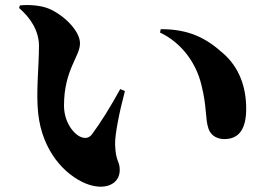

<svg xmlns="http://www.w3.org/2000/svg" viewBox="-20 -725 1040 744"><path d="M131 -547C131 -466 119 -368 128 -285C144 -140 230 -48 312 -14C386 16 444 -11 444 -66C444 -103 428 -97 426 -166C425 -203 442 -289 464 -372L446 -380C408 -311 371 -251 336 -204C324 -189 309 -188 294 -194C267 -204 228 -250 228 -316C228 -454 290 -506 290 -557C290 -606 226 -668 168 -692C133 -706 85 -707 57 -704L54 -694C98 -656 131 -606 131 -547ZM600 -599C686 -558 740 -479 760 -398C783 -307 774 -268 788 -226C798 -197 825 -186 849 -186C909 -186 934 -229 934 -304C934 -386 908 -463 845 -518C779 -577 714 -612 603 -612Z"/></svg>

Font: Source Han Serif KR Heavy
Style: Regular
Weight: 900
Designer: Ryoko NISHIZUKA 西塚涼子 (kana & ideographs); Frank Grießhammer (Latin, Greek & Cyrillic); Wenlong ZHANG 张文龙 (bopomofo); San
Foundry: Adobe
Version: Version 2.001;hotconv 1.1.0;makeotfexe 2.6.0